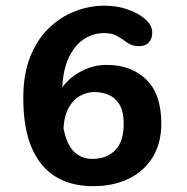

<svg xmlns="http://www.w3.org/2000/svg" viewBox="-20 -645 659 676"><path d="M355.5 -416.5Q442 -416.5 495 -365Q548 -313.5 548 -209.5Q548 -142.5 518.5 -93Q489 -43.5 434.8 -16.5Q380.5 10.5 307 10.5Q232 10.5 177 -22.2Q122 -55 92 -123.8Q62 -192.5 62 -300.5Q62 -383 86 -444Q110 -505 151 -545Q192 -585 243.2 -605Q294.5 -625 348.5 -625Q392.5 -625 430.5 -611.5Q468.5 -598 492.2 -576.8Q516 -555.5 516 -530.5Q516 -509 504.2 -495.8Q492.5 -482.5 469.5 -482.5Q450 -482.5 437 -489.5Q424 -496.5 412 -505.8Q400 -515 385 -521.8Q370 -528.5 346 -528.5Q310.5 -528.5 279.2 -509.5Q248 -490.5 227 -452Q206 -413.5 200.5 -355Q200 -350.5 199.8 -346.2Q199.5 -342 199 -337.5Q226.5 -374 268 -395.2Q309.5 -416.5 355.5 -416.5ZM203.5 -193.5Q215.5 -134 241.8 -109.8Q268 -85.5 305 -85.5Q355 -85.5 385.2 -115.8Q415.5 -146 415.5 -209.5Q415.5 -252.5 400.8 -276.8Q386 -301 362.5 -311Q339 -321 313 -321Q287.5 -321 263.5 -308.5Q239.5 -296 223 -267.8Q206.5 -239.5 203.5 -193.5Z"/></svg>

Font: Sono ExtraLight Monospace SemiBold
Style: Regular
Weight: 600
Version: Version 2.112